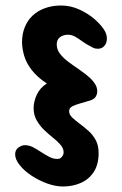

<svg xmlns="http://www.w3.org/2000/svg" viewBox="-20 -668 444 697"><path d="M209 9Q181 9 151 -2Q121 -13 95 -30Q69 -47 52 -68Q35 -89 35 -108Q35 -124 47 -132.5Q59 -141 70 -141Q86 -141 100 -133.5Q114 -126 128.5 -116.5Q143 -107 158 -99Q173 -91 189 -91Q196 -91 200.5 -94.5Q205 -98 208 -103.5Q211 -109 211 -115Q211 -129 200 -142Q189 -155 172.5 -168Q156 -181 140 -196.5Q124 -212 113 -231.5Q102 -251 102 -275Q102 -299 113.5 -324Q125 -349 150 -365Q115 -388 95 -414Q75 -440 67.5 -466.5Q60 -493 60 -515Q60 -545 70 -569.5Q80 -594 98.5 -611.5Q117 -629 143.5 -638.5Q170 -648 202 -648Q236 -648 268 -633.5Q300 -619 325 -597Q350 -575 362 -553Q362 -553 365 -545.5Q368 -538 368 -528Q368 -512 359 -501.5Q350 -491 335 -491Q325 -491 317.5 -495Q310 -499 310 -499Q292 -508 278.5 -518Q265 -528 252.5 -535Q240 -542 225 -542Q216 -542 206.5 -538Q197 -534 191.5 -526.5Q186 -519 186 -507Q186 -488 198 -472.5Q210 -457 229.5 -442.5Q249 -428 270.5 -413.5Q292 -399 310 -382Q321 -371 327 -360Q333 -349 333 -336Q333 -330 331 -324.5Q329 -319 326.5 -315.5Q324 -312 319.5 -309Q315 -306 310 -304Q291 -298 272.5 -293Q254 -288 242.5 -282Q231 -276 231 -264Q231 -252 242 -241.5Q253 -231 268.5 -219.5Q284 -208 300.5 -193.5Q317 -179 327.5 -159.5Q338 -140 338 -112Q338 -71 320.5 -44Q303 -17 273.5 -4Q244 9 209 9Z"/></svg>

Font: Sour Gummy
Style: Bold
Weight: 700
Designer: Stefie Justprince
Foundry: Eifetstype
Version: Version 1.000